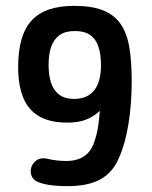

<svg xmlns="http://www.w3.org/2000/svg" viewBox="-20 -626 520 656"><path d="M321 -247Q319 -221 316.5 -202.5Q314 -184 310.5 -169.5Q307 -155 302 -141Q281 -76 206 -76Q175 -76 144 -83Q138 -85 133.5 -85Q129 -85 125 -85Q110 -85 97.5 -72Q85 -59 85 -41Q85 -17 106 -6Q122 2 149 6Q176 10 211 10Q281 10 323.5 -13.5Q366 -37 387 -88Q407 -132 418.5 -200Q430 -268 430 -351Q430 -415 422 -463.5Q414 -512 392.5 -543.5Q371 -575 332.5 -590.5Q294 -606 233 -606Q134 -606 88 -556Q42 -506 42 -397Q42 -300 83 -253.5Q124 -207 209 -207Q246 -207 272 -216.5Q298 -226 321 -247ZM233 -288Q202 -288 182.5 -302.5Q163 -317 154.5 -343Q146 -369 146 -404Q146 -441 155 -466.5Q164 -492 183.5 -506Q203 -520 236 -520Q269 -520 288.5 -506Q308 -492 316.5 -466Q325 -440 325 -403Q325 -346 301.5 -317Q278 -288 233 -288Z"/></svg>

Font: Beiruti SemiBold
Style: Regular
Weight: 600
Designer: Arlette Boutros
Foundry: Boutros
Version: Version 1.41